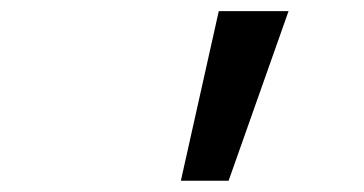

<svg xmlns="http://www.w3.org/2000/svg" viewBox="-20 -730 654 345"><path d="M305 -405.3 373.1 -710H498.5L390.8 -405.3Z"/></svg>

Font: Intel One Mono Light
Style: Italic
Weight: 300
Italic angle: -16°
Monospace: yes
Designer: Fred Shallcrass
Foundry: Frere-Jones Type LLC
Version: Version 1.004